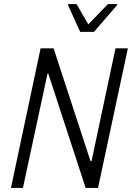

<svg xmlns="http://www.w3.org/2000/svg" viewBox="-20 -926 650 946"><path d="M34 0 180 -688H244L426 -132H431L549 -688H610L463 0H402L218 -563H214L93 0ZM375 -769 315 -901 317 -906H357L415 -806L512 -906H558L557 -901L443 -769Z"/></svg>

Font: Saira SemiCondensed Light
Style: Italic
Weight: 300
Width: 4
Italic angle: -12°
Designer: Hector Gatti with collaboration of the Omnibus-Type team
Foundry: Omnibus-Type
Version: Version 1.101